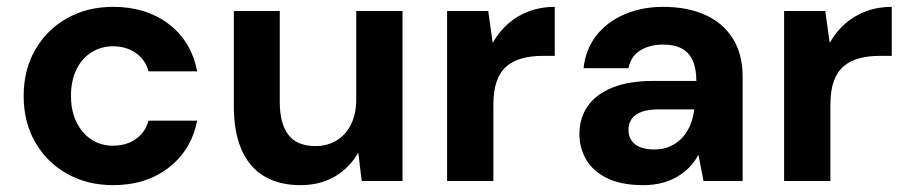

<svg xmlns="http://www.w3.org/2000/svg" viewBox="-20 -528 2643 560"><path d="M310 12Q234 12 175 -21.5Q116 -55 82.5 -113.5Q49 -172 49 -248Q49 -324 82.5 -382.5Q116 -441 175 -474.5Q234 -508 310 -508Q406 -508 472 -458Q538 -408 555 -320H413Q404 -354 376 -373.5Q348 -393 309 -393Q275 -393 247 -375.5Q219 -358 203 -325.5Q187 -293 187 -248Q187 -214 196.5 -187.5Q206 -161 222.5 -142Q239 -123 261 -113Q283 -103 309 -103Q335 -103 356 -111.5Q377 -120 392 -136.5Q407 -153 413 -176H555Q538 -90 472 -39Q406 12 310 12Z M856 12Q794 12 750.5 -14Q707 -40 684.5 -91.5Q662 -143 662 -218V-496H796V-230Q796 -168 821 -135Q846 -102 900 -102Q935 -102 962 -118.5Q989 -135 1004 -165.5Q1019 -196 1019 -240V-496H1154V0H1035L1025 -83Q1001 -40 958 -14Q915 12 856 12Z M1284 0V-496H1404L1417 -403Q1435 -435 1461.5 -458.5Q1488 -482 1522.5 -495Q1557 -508 1598 -508V-365H1561Q1530 -365 1503.5 -358Q1477 -351 1458 -335Q1439 -319 1429 -291.5Q1419 -264 1419 -222V0Z M1856 12Q1793 12 1751.5 -8Q1710 -28 1690 -62Q1670 -96 1670 -137Q1670 -183 1693.5 -217.5Q1717 -252 1765 -272Q1813 -292 1886 -292H2011Q2011 -328 2000.5 -351.5Q1990 -375 1968.5 -386.5Q1947 -398 1914 -398Q1875 -398 1847.5 -381Q1820 -364 1813 -329H1682Q1688 -384 1719 -424Q1750 -464 1801 -486Q1852 -508 1914 -508Q1985 -508 2037 -484.5Q2089 -461 2117.5 -415.5Q2146 -370 2146 -305V0H2032L2017 -77Q2007 -57 1991.5 -41Q1976 -25 1956 -13Q1936 -1 1911 5.5Q1886 12 1856 12ZM1888 -92Q1915 -92 1935.5 -101.5Q1956 -111 1970.5 -127Q1985 -143 1993.5 -164Q2002 -185 2005 -209H1901Q1870 -209 1850.5 -201.5Q1831 -194 1822 -180.5Q1813 -167 1813 -149Q1813 -131 1822 -118Q1831 -105 1848 -98.5Q1865 -92 1888 -92Z M2267 0V-496H2387L2400 -403Q2418 -435 2444.5 -458.5Q2471 -482 2505.5 -495Q2540 -508 2581 -508V-365H2544Q2513 -365 2486.5 -358Q2460 -351 2441 -335Q2422 -319 2412 -291.5Q2402 -264 2402 -222V0Z"/></svg>

Font: DM Sans 24pt
Style: Bold
Weight: 700
Designer: Colophon Foundry, Jonny Pinhorn
Foundry: Colophon Foundry
Version: Version 4.004;gftools[0.9.30]